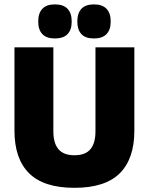

<svg xmlns="http://www.w3.org/2000/svg" viewBox="-20 -860 694 896"><path d="M327.5 16.5Q184.5 16.5 116 -51.2Q47.5 -119 47.5 -250V-639H229V-247.5Q229 -191.5 253 -163.5Q277 -135.5 327.5 -135.5Q378 -135.5 401.8 -163.5Q425.5 -191.5 425.5 -247.5V-639H607V-250Q607 -119 538.8 -51.2Q470.5 16.5 327.5 16.5ZM236 -680.5Q197 -680.5 177.8 -700.8Q158.5 -721 158.5 -757.5V-761.5Q158.5 -798.5 177.8 -819Q197 -839.5 236 -839.5Q276 -839.5 295.2 -819Q314.5 -798.5 314.5 -761.5V-757.5Q314.5 -721 295.2 -700.8Q276 -680.5 236 -680.5ZM418.5 -680.5Q379 -680.5 360 -700.8Q341 -721 341 -757.5V-761.5Q341 -798.5 360 -819Q379 -839.5 418.5 -839.5Q457.5 -839.5 477 -819Q496.5 -798.5 496.5 -761.5V-757.5Q496.5 -721 477 -700.8Q457.5 -680.5 418.5 -680.5Z"/></svg>

Font: Anek Tamil Medium ExtraBold
Style: Regular
Weight: 800
Version: Version 1.003